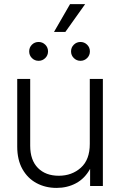

<svg xmlns="http://www.w3.org/2000/svg" viewBox="-20 -896 579 925"><path d="M252.4 9.3Q199.2 9.3 156.2 -13.7Q113.3 -36.6 88.1 -81.3Q63 -126 63 -189.9V-515.6H125.5V-193.8Q125.5 -124.5 162.6 -86.9Q199.7 -49.3 263.2 -49.3Q326.2 -49.3 369.4 -87.9Q412.6 -126.5 412.6 -202.6V-515.6H475.6V0H414.1V-82.5Q388.2 -35.6 346.2 -13.2Q304.2 9.3 252.4 9.3ZM240.2 -742.2 317.4 -876H390.1L294.9 -742.2ZM166 -603Q147 -603 133.8 -616.2Q120.6 -629.4 120.6 -648.4Q120.6 -667.5 133.8 -680.7Q147 -693.8 166 -693.8Q184.6 -693.8 198 -680.7Q211.4 -667.5 211.4 -648.4Q211.4 -629.4 198 -616.2Q184.6 -603 166 -603ZM367.7 -603Q349.1 -603 335.7 -616.2Q322.3 -629.4 322.3 -648.4Q322.3 -667.5 335.7 -680.7Q349.1 -693.8 367.7 -693.8Q386.2 -693.8 399.7 -680.7Q413.1 -667.5 413.1 -648.4Q413.1 -629.4 399.7 -616.2Q386.2 -603 367.7 -603Z"/></svg>

Font: Inter Display Light
Style: Regular
Weight: 300
Designer: Rasmus Andersson
Foundry: rsms
Version: Version 4.000;git-a52131595